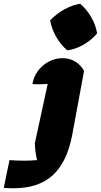

<svg xmlns="http://www.w3.org/2000/svg" viewBox="-166 -814 541 1030"><path d="M195 -544Q161 -572 136 -615.5Q111 -659 103 -705Q138 -741 180 -764Q222 -787 264 -794Q301 -762 324.5 -720Q348 -678 355 -635Q325 -599 281.5 -574Q238 -549 195 -544ZM-94 196Q-106 196 -119 195.5Q-132 195 -146 194L-115 45Q-72 48 -39 48Q-5 48 33 45Q22 2 21 -46L90 -364Q67 -362 46 -362Q37 -362 27.5 -362Q18 -362 8 -363Q14 -402 37.5 -433.5Q61 -465 95.5 -483.5Q130 -502 170 -502Q207 -502 237 -484Q267 -466 285 -434L221 -88Q193 57 116.5 126.5Q40 196 -94 196Z"/></svg>

Font: Piazzolla Black
Style: Italic
Weight: 900
Italic angle: -11.3°
Designer: Juan Pablo del Peral
Foundry: Huerta Tipografica
Version: Version 1.330